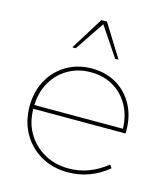

<svg xmlns="http://www.w3.org/2000/svg" viewBox="-111 -819 799 915"><g transform="rotate(15 289.0 -361.0)"><path d="M505.4 -63Q417.5 9.8 307.6 9.8Q233.4 9.8 175.3 -23.4Q117.2 -56.6 84.2 -114.7Q51.3 -172.9 51.3 -247.6Q51.3 -320.3 82.5 -377Q113.8 -433.6 168.5 -465.8Q223.1 -498 293 -498Q361.8 -498 414.6 -466.8Q467.3 -435.5 497.1 -380.6Q526.9 -325.7 526.9 -253.9V-240.2H71.8Q71.8 -172.9 102.8 -120.6Q133.8 -68.4 187 -38.6Q240.2 -8.8 306.6 -8.8Q408.2 -8.8 494.1 -78.1ZM71.8 -258.8H508.8Q506.8 -324.2 479 -373.8Q451.2 -423.3 403.3 -451.4Q355.5 -479.5 293 -479.5Q230.5 -479.5 181.2 -451.2Q131.8 -422.9 103 -373.3Q74.2 -323.7 71.8 -258.8ZM403.3 -571.3H386.7L289.6 -715.8L192.4 -571.3H175.3L275.4 -732.4H303.2Z"/></g></svg>

Font: Kumbh Sans Thin
Style: Regular
Weight: 250
Version: Version 1.004